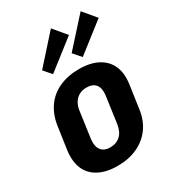

<svg xmlns="http://www.w3.org/2000/svg" viewBox="-198 -924 936 1041"><g transform="rotate(-30 270.0 -403.5)"><path d="M229 10Q159 10 112 -15Q65 -40 45 -86Q25 -132 33 -197L54 -343Q64 -408 97 -454.5Q130 -501 184 -525.5Q238 -550 308 -550Q378 -550 425 -525Q472 -500 492.5 -454Q513 -408 504 -343L483 -197Q474 -132 440.5 -86Q407 -40 353 -15Q299 10 229 10ZM244 -97Q283 -97 308 -120.5Q333 -144 339 -188L362 -352Q368 -397 350 -420Q332 -443 293 -443Q267 -443 247.5 -432.5Q228 -422 215 -402Q202 -382 198 -352L175 -188Q170 -144 188 -120.5Q206 -97 244 -97ZM354 -737 173 -596 132 -644 287 -817ZM540 -737 359 -596 317 -644 473 -817Z"/></g></svg>

Font: Pathway Extreme Condensed
Style: Bold Italic
Weight: 700
Width: 3
Italic angle: -8°
Version: Version 1.001;gftools[0.9.26]